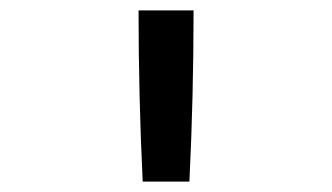

<svg xmlns="http://www.w3.org/2000/svg" viewBox="-20 -792 640 370"><path d="M255 -442Q251 -524 249 -606.5Q247 -689 247 -772H353Q353 -689 351 -606.5Q349 -524 345 -442Z"/></svg>

Font: Iosevka HT Medium Extended
Style: Regular
Weight: 500
Width: 7
Monospace: yes
Designer: Belleve Invis
Foundry: Belleve Invis
Version: Version 32.3.0; ttfautohint (v1.8.4)